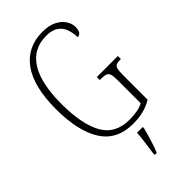

<svg xmlns="http://www.w3.org/2000/svg" viewBox="-287 -796 1090 1090"><g transform="rotate(-45 258.0 -251.5)"><path d="M295 10Q166 10 105 -86.5Q44 -183 44 -358Q44 -540 111 -632Q178 -724 300 -724Q352 -724 385.5 -707Q419 -690 436 -664Q453 -638 453 -611Q453 -561 420 -561Q420 -596 409 -626.5Q398 -657 371.5 -675Q345 -693 299 -693Q195 -693 141 -608.5Q87 -524 87 -358Q87 -195 135.5 -108Q184 -21 298 -21Q332 -21 361 -26.5Q390 -32 408 -43V-225Q408 -258 403.5 -274Q399 -290 385.5 -295Q372 -300 347 -300H337V-324H506V-300H502Q481 -300 469.5 -295Q458 -290 454 -274Q450 -258 450 -223V-29Q416 -9 379.5 0.5Q343 10 295 10ZM257 208Q262 172 267 136Q272 100 275 61H321V71Q316 92 308 119.5Q300 147 291 174Q282 201 273 221H257Z"/></g></svg>

Font: Noto Serif Hebrew ExtraCondensed ExtraLight
Style: Regular
Weight: 200
Width: 2
Designer: Monotype Design Team
Foundry: Monotype Imaging Inc.
Version: Version 2.004; ttfautohint (v1.8.4.7-5d5b)